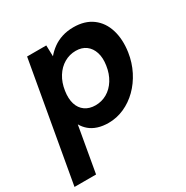

<svg xmlns="http://www.w3.org/2000/svg" viewBox="-187 -677 1010 1041"><g transform="rotate(-30 318.0 -156.5)"><path d="M-16 220 115 -521H235L237 -452Q256 -475 281.5 -493.5Q307 -512 339.5 -522.5Q372 -533 411 -533Q482 -533 528.5 -498.5Q575 -464 593.5 -403.5Q612 -343 601 -267Q592 -207 566 -156Q540 -105 502 -67.5Q464 -30 417 -9Q370 12 319 12Q282 12 252.5 2.5Q223 -7 202.5 -24.5Q182 -42 169 -65L119 220ZM305 -106Q344 -106 377 -125Q410 -144 432.5 -180Q455 -216 462 -264Q469 -310 458 -344Q447 -378 421.5 -397Q396 -416 358 -416Q319 -416 285.5 -396.5Q252 -377 229.5 -341Q207 -305 200 -257Q193 -211 203.5 -177Q214 -143 240.5 -124.5Q267 -106 305 -106Z"/></g></svg>

Font: DM Sans 10pt
Style: Bold Italic
Weight: 700
Italic angle: -10°
Version: Version 4.004;gftools[0.9.30]